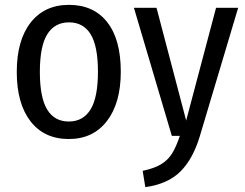

<svg xmlns="http://www.w3.org/2000/svg" viewBox="-20 -559 1009 790"><path d="M477 -264Q477 -135 420 -61Q363 13 263 13Q162 13 105.5 -60Q49 -133 49 -263Q49 -393 106 -466Q163 -539 264 -539Q365 -539 421 -468Q477 -397 477 -264ZM144 -263Q144 -158 174 -108.5Q204 -59 263 -59Q322 -59 352.5 -108.5Q383 -158 383 -264Q383 -369 353 -418Q323 -467 264 -467Q205 -467 174.5 -418Q144 -369 144 -263ZM802 2Q774 95 722.5 146.5Q671 198 578 211L567 144Q614 134 642.5 117Q671 100 688 72.5Q705 45 720 0H687L531 -527H624L746 -63L869 -527H960Z"/></svg>

Font: Fira Sans Condensed
Style: Regular
Weight: 400
Width: 3
Designer: bBox Type GmbH & Carrois Corporate GbR & Edenspiekermann AG
Foundry: bBox Type GmbH & Carrois Corporate GbR & Edenspiekermann AG
Version: Version 4.301